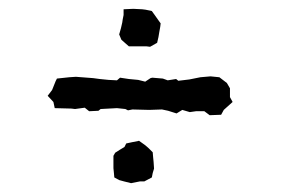

<svg xmlns="http://www.w3.org/2000/svg" viewBox="-20 -466 640 435"><path d="M280 -218 270 -216 264 -219 245 -221 208 -219 203 -215 182 -214 172 -222 150 -219 142 -220 104 -221 101 -235 88 -249 98 -262 106 -282 109 -288 137 -291 152 -292 191 -289 206 -287 226 -285 245 -284 252 -290 272 -287 293 -285 309 -281 321 -289 325 -290 349 -288 360 -284 379 -287 384 -283 409 -286 434 -291 457 -293 477 -291 494 -278 501 -266V-246L507 -235L487 -217L481 -206L455 -205L443 -214H424L410 -212L393 -217L380 -209L361 -215L347 -218L318 -217ZM277 -51 261 -55 250 -58 239 -64 238 -75 237 -85V-102V-113L241 -120L252 -127L262 -133L266 -141L280 -144L295 -147L309 -137L317 -130L326 -121L327 -109L328 -99L329 -84L326 -74L324 -64L307 -55H297ZM293 -361H277H272L264 -368L255 -376L250 -388L254 -402L257 -415L258 -422L260 -432V-445L282 -446L302 -445L310 -444L324 -441L334 -427L344 -413L343 -405L341 -394L339 -382L336 -369L320 -360L312 -361H305Z"/></svg>

Font: Winky Rough
Style: Regular
Weight: 400
Designer: Simon Atzbach
Foundry: typofactur
Version: Version 1.206